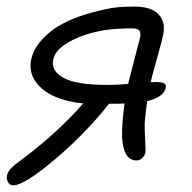

<svg xmlns="http://www.w3.org/2000/svg" viewBox="-29 -491 578 577"><path d="M11.2 65.9Q0.5 65.9 -4.9 56.4Q-10.3 46.9 -7.8 36.1Q-5.9 25.4 4.2 14.9Q14.2 4.4 40 -14.2Q145 -93.3 221.2 -180.2Q172.4 -184.6 134.8 -201.2Q97.2 -217.8 77.1 -247.1Q57.1 -276.4 64.9 -313Q73.2 -354 118.7 -392.6Q164.1 -431.2 250 -454.1Q292.5 -465.3 316.9 -468.3Q341.3 -471.2 375 -471.2Q425.3 -471.2 447 -448.5Q468.8 -425.8 461.9 -390.1Q458.5 -370.1 443.1 -316.4Q427.7 -262.7 423.8 -244.1Q434.1 -244.6 442.6 -244.4Q451.2 -244.1 457.5 -242.9Q463.9 -241.7 467 -238Q470.2 -234.4 469.2 -228Q463.9 -199.2 413.1 -187Q406.2 -131.8 405.8 -121.1Q405.3 -104 407.2 -71.3Q409.2 -38.6 408.2 -33.2Q405.8 -22.9 398.2 -15.9Q390.6 -8.8 381.8 -8.8Q341.3 -8.8 337.9 -79.1Q336.4 -111.8 345.2 -180.2Q338.4 -179.2 324.2 -179.2H298.8Q225.6 -87.4 134.5 -10.7Q43.5 65.9 11.2 65.9ZM130.9 -312Q123.5 -278.3 161.9 -257.1Q200.2 -235.8 293 -235.8Q327.1 -235.8 356 -238.8Q362.3 -264.6 376.2 -317.4Q390.1 -370.1 392.1 -378.9Q395 -394.5 388.9 -400.1Q382.8 -405.8 368.2 -405.8Q317.9 -405.8 282.2 -399.9Q222.7 -389.6 179.7 -365.7Q136.7 -341.8 130.9 -312Z"/></svg>

Font: Shantell Sans Irregular Bouncy
Style: Italic
Weight: 300
Italic angle: -11.31°
Designer: Stephen Nixon, Anya Danilova, Shantell Martin
Foundry: Arrow Type
Version: Version 1.006;[9816181b4]